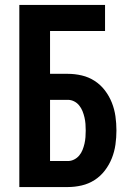

<svg xmlns="http://www.w3.org/2000/svg" viewBox="-20 -755 540 775"><path d="M58 0V-735H404V-630H182V-457H254Q282 -457 310 -450.5Q338 -444 362 -428.5Q386 -413 403.5 -390Q421 -367 431.5 -340.5Q442 -314 446 -285.5Q450 -257 450 -228Q450 -200 446 -171.5Q442 -143 431.5 -116.5Q421 -90 403.5 -67Q386 -44 362 -28.5Q338 -13 310 -6.5Q282 0 254 0ZM254 -105Q267 -105 279 -111Q291 -117 299.5 -127Q308 -137 313 -149.5Q318 -162 321 -175Q324 -188 325 -201.5Q326 -215 326 -228Q326 -242 325 -255Q324 -268 321 -281Q318 -294 313 -306.5Q308 -319 299.5 -329.5Q291 -340 279 -346Q267 -352 254 -352H182V-105Z"/></svg>

Font: Iosevka Extrabold
Style: Regular
Weight: 800
Monospace: yes
Designer: Belleve Invis
Foundry: Belleve Invis
Version: Version 32.5.0; ttfautohint (v1.8.4)